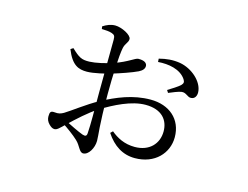

<svg xmlns="http://www.w3.org/2000/svg" viewBox="-89 -707 1177 913"><g transform="rotate(15 500.0 -250.5)"><path d="M626 21.5C724.6 21.5 784.7 -45.1 784.7 -123.2C784.7 -212.3 719.9 -266.9 628.1 -266.9C541.4 -266.9 465.4 -234.6 394.2 -196.6C339.4 -167.2 274 -116.1 246.3 -99.8C232.4 -92 222 -88 201.6 -90.4C183.3 -92 178.5 -86.4 178.5 -64.5C178.5 -51.6 182.5 -39.4 194.4 -27.5C203.3 -18.7 211.5 -12.9 221.4 -12.9C234.3 -12.9 244.5 -24.3 271.2 -50.1C307.1 -84.4 356.6 -130.3 399.8 -157.3C463.2 -196.4 542.5 -236.8 611.2 -236.8C691.7 -236.8 726.2 -192.1 726.2 -136.4C726.2 -76.2 684.2 -29.8 612 -29.8C560.8 -29.8 523 -50.3 493.7 -75L482.5 -64.3C519.2 -8.3 567.1 21.5 626 21.5ZM383.2 63.3C409.3 63.3 432.1 23.8 432.1 -11.3C432.1 -44.2 423.2 -76.5 423.2 -241.5C423.2 -325.1 427.6 -430.3 436 -469.9C441.3 -494.2 456.1 -501.1 456.1 -518.9C456.1 -538.6 406 -563.9 374.2 -563.9C352.2 -563.9 331.7 -555 314.4 -543.6L316.4 -531.1C337.4 -530.3 352.7 -529.6 366.1 -525C380.7 -519.8 383.7 -515 383.9 -496.5C384.1 -460 382 -318.6 382 -239.2C382 -145.8 383 -81 379.7 -35.1C378.7 -20.5 372.6 -17.5 357.2 -22.6C332.3 -31.7 292.6 -51.7 263.2 -66.3L251.8 -51.9C280.3 -33.7 314.2 -8.6 333.9 10C358.5 32.4 363.4 63.3 383.2 63.3ZM299.8 -316.5C333 -316.5 392.3 -331.2 417.6 -338.7C456 -350.4 509.2 -368.5 538.4 -382.5C555.8 -391.4 564.7 -401.6 564.5 -415.1C563.8 -437.9 534 -439.4 521.3 -439.2C506 -439 478.7 -412.5 413.9 -390.3C374.7 -377.1 329.6 -366.8 299 -365.8C260.9 -364.8 247.2 -372.2 209.4 -408.3L196.7 -400.1C225.9 -326.7 259.6 -316.5 299.8 -316.5ZM811.3 -324.3C829.8 -325.5 837.5 -341.8 836.7 -359.6C834.4 -410.2 778.1 -461 717.1 -471.6C681.1 -477.4 649.6 -474.1 614.1 -465L615.1 -448.9C666.4 -452.9 725 -443.2 753.1 -401.5C760.9 -389 760 -382.6 751.4 -373C741.6 -362.2 706.6 -340.8 691.1 -331.4L699 -319C715.4 -326 746.5 -338.9 760.2 -340.5C783.5 -343.7 792.9 -322.2 811.3 -324.3Z"/></g></svg>

Font: Source Han Serif CN VF
Style: Regular
Weight: 250
Designer: Ryoko NISHIZUKA 西塚涼子 (kana & ideographs); Frank Grießhammer (Latin, Greek & Cyrillic); Wenlong ZHANG 张文龙 (bopomofo); San
Foundry: Adobe
Version: Version 2.002;hotconv 1.1.0;makeotfexe 2.6.0